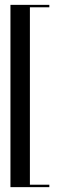

<svg xmlns="http://www.w3.org/2000/svg" viewBox="-20 -720 236 790"><path d="M183 -700H23V50H183V40H103V-690H183Z"/></svg>

Font: Picaflor 72 pt
Style: Regular
Weight: 400
Designer: Ariel Martín Pérez
Foundry: Tunera Type Foundry
Version: Version 1.000;hotconv 1.0.109;makeotfexe 2.5.65596